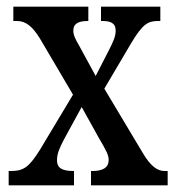

<svg xmlns="http://www.w3.org/2000/svg" viewBox="-20 -556 527 576"><path d="M6 0H202V-43H200C165 -43 151 -53 151 -75C151 -97 160 -114 171 -136L225 -235L275 -145C299 -104 306 -91 306 -76C306 -54 290 -43 257 -43H253V0H483V-43H473C453 -43 432 -57 409 -96L293 -290L375 -429C408 -483 423 -493 454 -493H461V-536H283V-493H287C310 -493 327 -488 327 -464C327 -446 319 -430 307 -406L267 -328L218 -418C206 -439 200 -450 200 -464C200 -480 208 -493 243 -493H245V-536H20V-493H31C58 -493 78 -476 100 -440L199 -272L100 -107C68 -56 52 -43 13 -43H6Z"/></svg>

Font: Noto Serif Tamil ExtraCondensed Medium
Style: Italic
Weight: 500
Width: 2
Italic angle: -12°
Designer: Indian Type Foundry, Tom Grace, and the Monotype Design Team
Foundry: Monotype Imaging Inc.
Version: Version 2.003